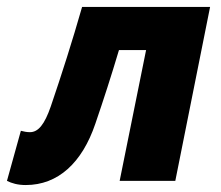

<svg xmlns="http://www.w3.org/2000/svg" viewBox="-48 -520 634 552"><path d="M26 12C119 12 188 -52 226 -164C250 -234 272 -302 294 -376H372L296 0H456L556 -500H188C160 -402 130 -308 98 -214C80 -162 62 -140 38 -140C28 -140 20 -142 12 -144L-28 0C-14 7 3 12 26 12Z"/></svg>

Font: Source Sans Pro Black
Style: Italic
Weight: 900
Italic angle: -11°
Designer: Paul D. Hunt
Foundry: Adobe Systems Incorporated
Version: Version 3.006;hotconv 1.0.111;makeotfexe 2.5.65597